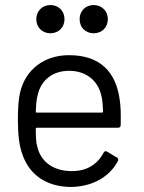

<svg xmlns="http://www.w3.org/2000/svg" viewBox="-20 -733 572 762"><path d="M180 -601C212 -601 236 -624 236 -657C236 -689 213 -713 180 -713C148 -713 124 -689 124 -657C124 -624 148 -601 180 -601ZM352 -601C384 -601 408 -624 408 -657C408 -689 384 -713 352 -713C319 -713 296 -689 296 -657C296 -624 319 -601 352 -601ZM455 -338C440 -446 379 -514 254 -514C155 -514 83 -457 61 -371C53 -340 51 -304 51 -255C51 -199 56 -154 70 -117C98 -40 162 7 258 9C346 9 415 -31 448 -94C451 -100 449 -105 444 -108L405 -131C399 -135 395 -133 391 -127C367 -81 324 -53 264 -54C190 -54 141 -93 128 -151C123 -166 122 -191 122 -222C122 -225 124 -226 126 -226H449C455 -226 459 -230 459 -236C460 -286 459 -311 455 -338ZM254 -452C323 -452 369 -412 382 -354C386 -341 388 -317 389 -290C389 -287 387 -286 385 -286H126C124 -286 122 -287 122 -290C123 -317 125 -341 130 -358C143 -413 187 -452 254 -452Z"/></svg>

Font: Elastic
Style: elastic
Weight: 400
Designer: Jeremy Tribby
Foundry: Tribby Type
Version: Version 1.422;hotconv 1.0.109;makeotfexe 2.5.65596